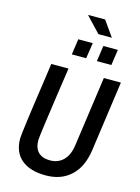

<svg xmlns="http://www.w3.org/2000/svg" viewBox="-152 -1133 896 1228"><g transform="rotate(15 296.0 -519.0)"><path d="M276 12Q173 12 115.5 -35.5Q58 -83 58 -175Q58 -185 62 -217.5Q66 -250 72 -296.5Q78 -343 85.5 -395.5Q93 -448 100.5 -499.5Q108 -551 114 -593Q120 -635 123.5 -660.5Q127 -686 127 -686H241Q241 -686 237.5 -660.5Q234 -635 227.5 -593Q221 -551 214 -500.5Q207 -450 199.5 -398.5Q192 -347 186 -303Q180 -259 176.5 -229.5Q173 -200 173 -194Q173 -142 200 -115Q227 -88 277 -88Q332 -88 366.5 -123Q401 -158 410 -224L475 -686H588L523 -223Q507 -108 442.5 -48Q378 12 276 12ZM404 -779 419 -883H515L500 -779ZM238 -779 253 -883H349L333 -779ZM369 -948 275 -1047 276 -1050H386L458 -948Z"/></g></svg>

Font: Archivo Narrow SemiBold
Style: Italic
Weight: 600
Italic angle: -8°
Designer: Hector Gatti
Foundry: Omnibus-Type
Version: Version 3.002